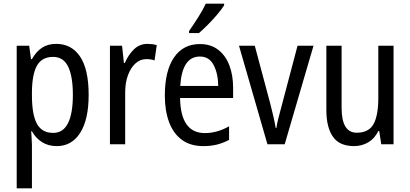

<svg xmlns="http://www.w3.org/2000/svg" viewBox="-20 -786 2235 1046"><path d="M286 -547Q370 -547 416.5 -477.5Q463 -408 463 -269Q463 -135 417 -62.5Q371 10 289 10Q243 10 208.5 -12Q174 -34 154 -71H150Q151 -51 152.5 -30.5Q154 -10 154 6V240H71V-537H139L149 -464H154Q177 -505 209 -526Q241 -547 286 -547ZM269 -476Q209 -476 182 -429.5Q155 -383 154 -285V-266Q154 -162 181 -112Q208 -62 270 -62Q324 -62 350.5 -115Q377 -168 377 -269Q377 -369 351.5 -422.5Q326 -476 269 -476Z M783 -547Q795 -547 808 -545.5Q821 -544 834 -540L822 -457Q802 -464 777 -464Q744 -464 718 -440.5Q692 -417 677 -376Q662 -335 662 -282V0H579V-537H645L655 -443H660Q680 -489 710.5 -518Q741 -547 783 -547Z M1069 -546Q1128 -546 1168.5 -515Q1209 -484 1229.5 -430Q1250 -376 1250 -308V-252H961Q964 -61 1096 -61Q1163 -61 1228 -98V-24Q1196 -7 1162.5 1.5Q1129 10 1088 10Q1017 10 970.5 -24.5Q924 -59 901 -121Q878 -183 878 -265Q878 -400 928 -473Q978 -546 1069 -546ZM1069 -478Q972 -478 962 -318H1169Q1168 -385 1144 -431.5Q1120 -478 1069 -478ZM1201 -757Q1188 -736 1164 -707.5Q1140 -679 1112.5 -651.5Q1085 -624 1064 -606H1010V-617Q1036 -654 1060.5 -693Q1085 -732 1101 -766H1201Z M1437 0 1282 -537H1368L1453 -219Q1461 -188 1469 -153.5Q1477 -119 1482 -89H1486Q1488 -108 1496 -139.5Q1504 -171 1513 -204L1601 -537H1688L1531 0Z M2124 -537V0H2057L2046 -72H2041Q2021 -31 1986 -10.5Q1951 10 1909 10Q1829 10 1793.5 -41.5Q1758 -93 1758 -186V-537H1841V-199Q1841 -63 1923 -63Q1989 -63 2015 -110Q2041 -157 2041 -253V-537Z"/></svg>

Font: Noto Sans Myanmar Condensed
Style: Regular
Weight: 400
Width: 3
Designer: Monotype Design Team
Foundry: Monotype Imaging Inc.
Version: Version 2.107; ttfautohint (v1.8.4.7-5d5b)